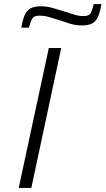

<svg xmlns="http://www.w3.org/2000/svg" viewBox="-20 -924 519 944"><path d="M72 0 220 -688H281L134 0ZM85 -788Q91 -826 101 -849Q111 -872 129.5 -882.5Q148 -893 181 -893Q211 -893 240 -884.5Q269 -876 298 -867Q321 -860 343.5 -852.5Q366 -845 391 -845Q417 -845 425 -858Q433 -871 441 -904H479Q472 -866 462.5 -843Q453 -820 434.5 -809.5Q416 -799 383 -799Q352 -799 323 -808Q294 -817 265 -827Q242 -834 220 -840.5Q198 -847 173 -847Q148 -847 139.5 -834Q131 -821 122 -788Z"/></svg>

Font: Saira Expanded Light
Style: Italic
Weight: 300
Width: 7
Italic angle: -12°
Designer: Hector Gatti with collaboration of the Omnibus-Type team
Foundry: Omnibus-Type
Version: Version 1.101